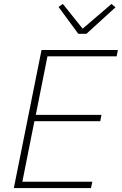

<svg xmlns="http://www.w3.org/2000/svg" viewBox="-20 -951 616 971"><path d="M440 0H50L190 -698H576L570 -666H220L161 -370H493L487 -338H154L93 -32H447ZM417 -780H376L276 -916L298 -931L398 -806L544 -931L564 -914Z"/></svg>

Font: IBM Plex Sans ExtraLight
Style: Italic
Weight: 250
Italic angle: -11.31°
Designer: Mike Abbink, Paul van der Laan, Pieter van Rosmalen
Foundry: Bold Monday
Version: Version 3.201